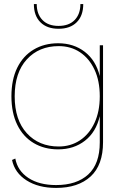

<svg xmlns="http://www.w3.org/2000/svg" viewBox="-20 -722 595 941"><path d="M255 199Q168 199 110 162Q52 125 39 62L55 55Q66 115 119 150Q172 185 255 185Q356 185 412.5 133Q469 81 469 -24V-153Q451 -75 396.5 -32.5Q342 10 265 10Q197 10 145 -21Q93 -52 64.5 -110.5Q36 -169 36 -250Q36 -332 64.5 -390Q93 -448 145 -479Q197 -510 265 -510Q341 -510 395.5 -468Q450 -426 469 -349V-500H485V-25Q485 87 424 143Q363 199 255 199ZM268 -4Q326 -4 371.5 -34Q417 -64 443 -119.5Q469 -175 469 -250Q469 -326 443 -381Q417 -436 372 -466Q327 -496 268 -496Q171 -496 111.5 -431Q52 -366 52 -250Q52 -134 111.5 -69Q171 -4 268 -4ZM388 -702Q388 -645 356 -613Q324 -581 267 -581Q210 -581 178 -613Q146 -645 146 -702H160Q160 -653 188 -624Q216 -595 267 -595Q318 -595 346 -624Q374 -653 374 -702Z"/></svg>

Font: Prodigy Sans Thin
Style: Regular
Weight: 100
Designer: Wei Huang
Foundry: Wei Huang
Version: Version 1.003; ttfautohint (v1.8.3)